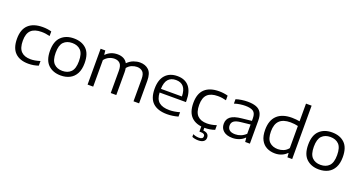

<svg xmlns="http://www.w3.org/2000/svg" viewBox="-47 -1665 5137 2730"><g transform="rotate(20 2521.0 -300.0)"><path d="M327.5 9.5Q197.5 9.5 126.8 -59.8Q56 -129 56 -271Q56 -412 130.8 -481.5Q205.5 -551 346.5 -551Q381.5 -551 415.5 -546.5Q449.5 -542 479 -533.5V-463.5Q448 -471.5 417.8 -476Q387.5 -480.5 353 -480.5Q247.5 -480.5 195.5 -431Q143.5 -381.5 143.5 -272.5Q143.5 -161 192.8 -111Q242 -61 336 -61Q367.5 -61 401.8 -66.8Q436 -72.5 479 -86V-16Q407.5 9.5 327.5 9.5Z M817 9.5Q699.5 9.5 627.5 -58.8Q555.5 -127 555.5 -271.5Q555.5 -413 627 -482Q698.5 -551 817 -551Q937.5 -551 1008.2 -483.2Q1079 -415.5 1079 -271.5Q1079 -176.5 1046 -114.2Q1013 -52 954 -21.2Q895 9.5 817 9.5ZM817 -60Q898.5 -60 946 -108.5Q993.5 -157 993.5 -270.5Q993.5 -385 946 -433.2Q898.5 -481.5 817 -481.5Q736 -481.5 688.5 -433.5Q641 -385.5 641 -272Q641 -157.5 688.5 -108.8Q736 -60 817 -60Z M1222.5 0V-542.5H1293.5L1299.5 -480.5H1305Q1374.5 -551 1479 -551Q1529 -551 1567.8 -532Q1606.5 -513 1629.5 -471.5Q1673.5 -515.5 1723 -533.2Q1772.5 -551 1817.5 -551Q1900 -551 1951 -502.5Q2002 -454 2002 -341V0H1917.5V-337Q1917.5 -415 1884.8 -446Q1852 -477 1799.5 -477Q1762 -477 1722 -461Q1682 -445 1651.5 -407Q1657 -377.5 1657 -342V0H1573V-337Q1573 -415 1541.8 -446Q1510.5 -477 1458 -477Q1417.5 -477 1377.8 -458.8Q1338 -440.5 1307.5 -402V0Z M2427 9.5Q2286 9.5 2212 -58.2Q2138 -126 2138 -271Q2138 -408 2203.2 -479.5Q2268.5 -551 2384.5 -551Q2499 -551 2560.5 -478.8Q2622 -406.5 2622 -268.5V-244.5H2223.5Q2227.5 -145 2280.2 -100.8Q2333 -56.5 2438 -56.5Q2474 -56.5 2513 -62.8Q2552 -69 2593 -80.5V-14.5Q2507 9.5 2427 9.5ZM2383.5 -491.5Q2308.5 -491.5 2267.2 -445.2Q2226 -399 2223.5 -300H2541Q2538.5 -398.5 2498.8 -445Q2459 -491.5 2383.5 -491.5Z M2996 9.5Q2866 9.5 2795.2 -59.8Q2724.5 -129 2724.5 -271Q2724.5 -412 2799.2 -481.5Q2874 -551 3015 -551Q3050 -551 3084 -546.5Q3118 -542 3147.5 -533.5V-463.5Q3116.5 -471.5 3086.2 -476Q3056 -480.5 3021.5 -480.5Q2916 -480.5 2864 -431Q2812 -381.5 2812 -272.5Q2812 -161 2861.2 -111Q2910.5 -61 3004.5 -61Q3036 -61 3070.2 -66.8Q3104.5 -72.5 3147.5 -86V-16Q3076 9.5 2996 9.5ZM2971 207.5Q2946 207.5 2920.5 202.8Q2895 198 2876.5 189V148Q2899.5 159 2923.2 163.8Q2947 168.5 2968 168.5Q3028.5 168.5 3028.5 126.5Q3028.5 84.5 2967.5 84.5H2945.5V-10H2992.5V51Q3078.5 58.5 3078.5 129.5Q3078.5 167 3050.2 187.2Q3022 207.5 2971 207.5Z M3415.5 9Q3327 9 3279.5 -31.5Q3232 -72 3232 -139.5Q3232 -209.5 3282.8 -248.5Q3333.5 -287.5 3448.5 -298.5L3595 -314.5V-352.5Q3595 -430.5 3555.2 -457.2Q3515.5 -484 3436 -484Q3401 -484 3357 -478Q3313 -472 3270 -457.5V-524Q3309 -537.5 3356.2 -544.2Q3403.5 -551 3446.5 -551Q3523 -551 3574.5 -532.2Q3626 -513.5 3652.2 -469.2Q3678.5 -425 3678.5 -348V0H3607L3601 -61.5H3595.5Q3565 -29 3517 -10Q3469 9 3415.5 9ZM3318.5 -146Q3318.5 -103 3346.8 -78.2Q3375 -53.5 3435 -53.5Q3478.5 -53.5 3520 -70Q3561.5 -86.5 3595 -119.5V-259.5L3453.5 -244Q3380 -236 3349.2 -212Q3318.5 -188 3318.5 -146Z M4059 9Q3989 9 3933.8 -19Q3878.5 -47 3846.5 -106.5Q3814.5 -166 3814.5 -260Q3814.5 -404 3891.8 -477.8Q3969 -551.5 4116 -551.5Q4148 -551.5 4178.2 -548.2Q4208.5 -545 4233.5 -540.5V-808H4318.5V0H4246.5L4241 -62.5H4235.5Q4204.5 -29.5 4159 -10.2Q4113.5 9 4059 9ZM4077 -62.5Q4119.5 -62.5 4160.8 -78.8Q4202 -95 4233.5 -134.5V-469.5Q4210 -475.5 4180 -479.2Q4150 -483 4119 -483Q4008.5 -483 3954.2 -430.2Q3900 -377.5 3900 -267Q3900 -155.5 3948.5 -109Q3997 -62.5 4077 -62.5Z M4723.5 9.5Q4606 9.5 4534 -58.8Q4462 -127 4462 -271.5Q4462 -413 4533.5 -482Q4605 -551 4723.5 -551Q4844 -551 4914.8 -483.2Q4985.5 -415.5 4985.5 -271.5Q4985.5 -176.5 4952.5 -114.2Q4919.5 -52 4860.5 -21.2Q4801.5 9.5 4723.5 9.5ZM4723.5 -60Q4805 -60 4852.5 -108.5Q4900 -157 4900 -270.5Q4900 -385 4852.5 -433.2Q4805 -481.5 4723.5 -481.5Q4642.5 -481.5 4595 -433.5Q4547.5 -385.5 4547.5 -272Q4547.5 -157.5 4595 -108.8Q4642.5 -60 4723.5 -60Z"/></g></svg>

Font: Encode Sans Expanded Expanded
Style: Regular
Weight: 400
Width: 7
Designer: Multiple Designers
Foundry: Impallari Type
Version: Version 3.000; ttfautohint (v1.8.3) -l 8 -r 50 -G 200 -x 14 